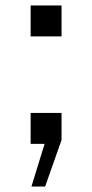

<svg xmlns="http://www.w3.org/2000/svg" viewBox="-20 -526 337 702"><path d="M92 -393V-506H205V-393ZM95 156 143 0H92V-113H205V-14L145 156Z"/></svg>

Font: Geist
Style: Regular
Weight: 400
Designer: Basement.studio, Andrés Briganti, Mateo Zaragoza
Foundry: Basement.studio, Vercel, Andrés Briganti, Guido Ferreyra, Mateo Zaragoza
Version: Version 1.401